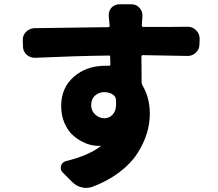

<svg xmlns="http://www.w3.org/2000/svg" viewBox="-20 -831 1040 918"><path d="M416 -327.1Q416 -300.8 435.5 -283.2Q455.1 -265.6 478.5 -265.6Q505.9 -265.6 522.5 -288.1Q535.2 -303.7 535.2 -335.9Q535.2 -345.7 534.2 -357.4Q533.2 -365.2 528.3 -371.1Q509.8 -390.6 478.5 -390.6Q454.1 -390.6 435.1 -374.5Q416 -358.4 416 -327.1ZM877.9 -703.1Q901.4 -703.1 918 -686Q934.6 -668.9 934.6 -645.5L933.6 -618.2Q933.6 -594.7 916 -579.1Q899.4 -563.5 877.9 -563.5Q876 -563.5 875 -563.5Q793.9 -565.4 663.1 -567.4Q656.2 -567.4 656.2 -559.6Q657.2 -515.6 657.2 -436.5Q657.2 -429.7 661.1 -422.9Q696.3 -364.3 696.3 -286.1Q696.3 -239.3 681.6 -191.9Q667 -144.5 636.2 -96.7Q605.5 -48.8 549.8 -6.8Q494.1 35.2 420.9 62.5Q406.2 67.4 391.6 67.4Q380.9 67.4 370.1 64.5Q344.7 58.6 325.2 39.1L279.3 -6.8Q270.5 -16.6 270.5 -28.3Q270.5 -33.2 271.5 -38.1Q277.3 -55.7 294.9 -60.5Q402.3 -86.9 460 -130.9Q461.9 -131.8 460.9 -133.3Q460 -134.8 459 -133.8Q455.1 -133.8 448.2 -133.8Q419.9 -133.8 389.6 -146Q359.4 -158.2 332.5 -180.7Q305.7 -203.1 289.1 -240.7Q272.5 -278.3 272.5 -324.2Q272.5 -411.1 333 -463.9Q393.6 -516.6 483.4 -516.6Q495.1 -516.6 501 -516.6Q507.8 -516.6 507.8 -523.4L506.8 -558.6Q506.8 -566.4 500 -565.4Q340.8 -563.5 148.4 -554.7Q146.5 -554.7 145.5 -554.7Q124 -554.7 107.4 -569.3Q89.8 -585.9 89.8 -609.4L88.9 -638.7Q87.9 -662.1 104.5 -678.7Q121.1 -695.3 144.5 -696.3Q192.4 -696.3 498 -701.2Q504.9 -701.2 503.9 -708V-711.9Q502 -735.4 500 -753.9Q500 -756.8 500 -759.8Q500 -779.3 512.7 -793.9Q528.3 -810.5 550.8 -810.5H608.4Q631.8 -810.5 646.5 -793.9Q661.1 -778.3 661.1 -757.8Q661.1 -755.9 661.1 -753.9Q659.2 -730.5 658.2 -712.9V-709Q658.2 -702.1 665 -702.1Q701.2 -702.1 776.4 -702.1Q857.4 -703.1 877.9 -703.1Z"/></svg>

Font: Gen Jyuu Gothic Heavy
Style: Bold
Weight: 900
Designer: [Source Han Sans]
Ryoko NISHIZUKA  (kana & ideographs); Paul D. Hunt (Latin, Greek & Cyrillic); Wenlong ZHANG  (bopomofo
Version: Version 1.002.20150607